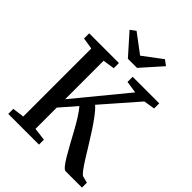

<svg xmlns="http://www.w3.org/2000/svg" viewBox="-267 -1110 1249 1249"><g transform="rotate(45 357.0 -486.0)"><path d="M36.5 0V-46.5L117.5 -57V-683L38 -695.5V-743H311.5V-695.5L230.5 -683V-329L521.5 -683L438 -695.5V-743H682.5V-696L605.5 -683.5L394 -441.5Q418 -420.5 444.2 -385.2Q470.5 -350 498 -307.8Q525.5 -265.5 551.5 -223Q577.5 -180.5 600.2 -144.2Q623 -108 640.8 -84.5Q658.5 -61 669 -57L714.5 -45.5V0H564.5Q553.5 0 537.2 -20Q521 -40 501.5 -72.8Q482 -105.5 460.2 -145.5Q438.5 -185.5 416 -226.5Q393.5 -267.5 371 -303.5Q348.5 -339.5 327.5 -363.5L230.5 -252V-56.5L319 -45.5V0ZM333 -804 207.5 -945 244.5 -972.5 375 -874.5 505.5 -972.5 542.5 -945 417 -804Z"/></g></svg>

Font: Merriweather 36pt Medium
Style: Regular
Weight: 500
Version: Version 2.100